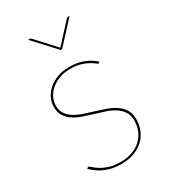

<svg xmlns="http://www.w3.org/2000/svg" viewBox="-176 -787 778 881"><g transform="rotate(-30 213.5 -346.0)"><path d="M348 -447Q346 -444 343 -444Q339 -444 331.2 -450.8Q323.5 -457.5 308.8 -465.8Q294 -474 271.5 -481Q249 -488 216 -488Q185 -488 159.2 -478.5Q133.5 -469 115 -453.2Q96.5 -437.5 86.2 -417Q76 -396.5 76 -374Q76 -347.5 88.5 -329.8Q101 -312 121.2 -299.8Q141.5 -287.5 167.5 -279Q193.5 -270.5 220.5 -262.2Q247.5 -254 273.5 -244.8Q299.5 -235.5 319.8 -221.5Q340 -207.5 352.5 -187.2Q365 -167 365 -137Q365 -107 354.2 -80.5Q343.5 -54 323 -34.5Q302.5 -15 272.8 -3.5Q243 8 205 8Q178.5 8 157.8 3.8Q137 -0.5 119.2 -8Q101.5 -15.5 86.2 -26.5Q71 -37.5 56 -51L59 -54Q60.5 -55.5 61.5 -56.2Q62.5 -57 65 -57Q69 -57 78 -48.5Q87 -40 103.2 -29.5Q119.5 -19 144.2 -10.5Q169 -2 205 -2Q241 -2 268.8 -12.5Q296.5 -23 315.5 -41.2Q334.5 -59.5 344.2 -83.8Q354 -108 354 -136Q354 -164.5 341.5 -183.2Q329 -202 308.8 -215Q288.5 -228 262.5 -236.8Q236.5 -245.5 209.5 -253.5Q182.5 -261.5 156.5 -270.5Q130.5 -279.5 110.2 -292.8Q90 -306 77.5 -325.5Q65 -345 65 -374Q65 -398.5 76 -420.8Q87 -443 107 -460.2Q127 -477.5 154.8 -487.8Q182.5 -498 216 -498Q257.5 -498 289 -486.8Q320.5 -475.5 350 -450ZM231 -585H223L117 -700H126Q130 -700 134 -696L224 -598L227 -594.5L230 -598L320 -696Q324 -700 328 -700H337Z"/></g></svg>

Font: Lato Hairline
Style: Regular
Weight: 250
Designer: Lukasz Dziedzic
Foundry: Lukasz Dziedzic
Version: Version 1.104; Western+Polish opensource